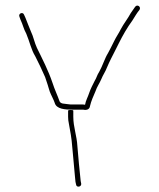

<svg xmlns="http://www.w3.org/2000/svg" viewBox="-20 -671 581 702"><path d="M474 -646C469 -638 463 -631 458 -623C448 -604 432 -584 422 -565C416 -552 404 -535 397 -520L385 -496C381 -489 378 -482 375 -477C363 -458 355 -430 343 -409C334 -395 334 -388 326 -375C319 -361 311 -346 306 -331C302 -318 293 -302 291 -288C287 -289 283 -289 280 -289H247C240 -289 234 -289 229 -290L213 -292C208 -292 200 -295 198 -300C190 -323 180 -343 172 -368C156 -415 135 -455 115 -496C106 -515 102 -538 93 -556C85 -574 81 -587 73 -606L68 -617C64 -629 46 -622 51 -610L55 -599C64 -580 66 -566 76 -548C88 -520 94 -489 109 -465C121 -442 134 -414 145 -389L154 -362C157 -351 160 -343 162 -336C166 -325 177 -305 180 -295C186 -272 218 -270 247 -270H280C284 -270 288 -270 291 -269C301 -269 308 -274 309 -283C313 -301 322 -321 329 -337C334 -353 345 -368 351 -383C356 -396 366 -410 371 -424C381 -448 391 -466 402 -488L414 -512C429 -542 445 -570 464 -596C473 -610 480 -623 490 -635C497 -646 482 -657 474 -646ZM248 -266C248 -268 245 -269 238 -269C232 -269 229 -268 229 -266V-244C229 -235 230 -227 232 -218C237 -191 242 -165 244 -135C244 -134 245 -124 247 -103C249 -78 252 -49 254 -26L256 -6L258 3C259 16 278 13 277 1L275 -9C271 -49 266 -94 263 -136C261 -175 248 -206 248 -244Z"/></svg>

Font: Electronic
Style: ExThn
Weight: 100
Version: Version 1.011